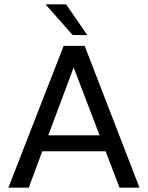

<svg xmlns="http://www.w3.org/2000/svg" viewBox="-20 -861 678 881"><path d="M189 -841H283.5L380.5 -700H313.5ZM620 0H528.5L464.5 -167H174L112 0H18.5L272 -650.5H368.5ZM318 -551.5 201.5 -240H437Z"/></svg>

Font: Overused Grotesk
Style: Regular
Weight: 450
Version: Version 0.004